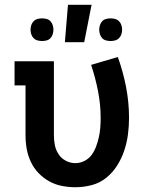

<svg xmlns="http://www.w3.org/2000/svg" viewBox="-20 -777 640 805"><path d="M296 8Q268 8 239.5 2.5Q211 -3 186 -17Q161 -31 141 -52Q121 -73 109 -99Q97 -125 92 -153Q87 -181 87 -210V-419H41V-520H206V-210Q206 -189 210 -168.5Q214 -148 225.5 -130.5Q237 -113 256 -103Q275 -93 296 -93Q316 -93 334.5 -102.5Q353 -112 364.5 -128Q376 -144 383 -163Q390 -182 394.5 -202Q399 -222 400.5 -242Q402 -262 402 -282Q402 -339 391 -395Q380 -451 362 -505L474 -538Q496 -477 508.5 -412.5Q521 -348 521 -283Q521 -248 516.5 -213.5Q512 -179 501 -146Q490 -113 471.5 -83.5Q453 -54 426 -32Q399 -10 365 -1Q331 8 296 8ZM252 -600 265 -757H364L333 -600ZM444 -605Q434 -605 424.5 -607.5Q415 -610 408.5 -617Q402 -624 399 -633.5Q396 -643 396 -653Q396 -662 399 -671.5Q402 -681 408.5 -688Q415 -695 424.5 -697.5Q434 -700 444 -700Q453 -700 462.5 -697.5Q472 -695 479 -688Q486 -681 489 -671.5Q492 -662 492 -653Q492 -643 489 -633.5Q486 -624 479 -617Q472 -610 462.5 -607.5Q453 -605 444 -605ZM156 -605Q147 -605 137.5 -607.5Q128 -610 121 -617Q114 -624 111 -633.5Q108 -643 108 -653Q108 -662 111 -671.5Q114 -681 121 -688Q128 -695 137.5 -697.5Q147 -700 156 -700Q166 -700 175.5 -697.5Q185 -695 191.5 -688Q198 -681 201 -671.5Q204 -662 204 -653Q204 -643 201 -633.5Q198 -624 191.5 -617Q185 -610 175.5 -607.5Q166 -605 156 -605Z"/></svg>

Font: Iosevka Plex Etoile
Style: Bold
Weight: 700
Designer: Belleve Invis
Foundry: Belleve Invis
Version: Version 25.1.1; ttfautohint (v1.8.4)